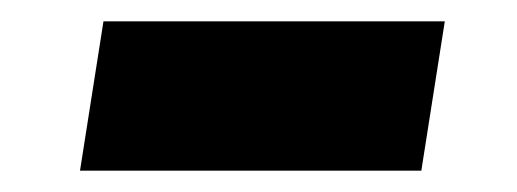

<svg xmlns="http://www.w3.org/2000/svg" viewBox="-20 -359 485 180"><path d="M55 -199 77 -339H397L375 -199Z"/></svg>

Font: Nunito Sans 11pt Black
Style: Italic
Weight: 900
Italic angle: -9°
Version: Version 3.101;gftools[0.9.27]